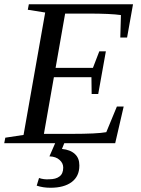

<svg xmlns="http://www.w3.org/2000/svg" viewBox="-33 -675 663 905"><path d="M341 104V106Q341 156 305 183Q269 210 205 210Q169 210 140 200L151 164Q174 172 199 170Q230 170 247 157Q265 144 265 115Q265 94 248 79Q231 63 200 62L227 0H-13L-8 -26L78 -39L180 -616L98 -629L103 -655H594L566 -498H534L537 -604Q488 -611 381 -611H274L229 -355H405L435 -433H466L430 -232H399L398 -311H221L174 -44H303Q425 -44 468 -52L518 -173H550L510 0H270L259 27Q299 31 320 51Q341 70 341 104Z"/></svg>

Font: Libra Serif Modern
Style: Italic
Weight: 400
Italic angle: -12°
Designer: Stefan Peev, Context Ltd
Foundry: Stefan Peev, Context Ltd
Version: Version 1.000